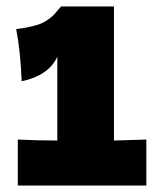

<svg xmlns="http://www.w3.org/2000/svg" viewBox="-20 -912 502 593"><path d="M332 -478 432 -481V-339H35V-481Q96 -478 157 -478V-737Q131 -679 47 -661Q43 -756 30 -822Q90 -830 113.5 -842.5Q137 -855 150 -870.5Q163 -886 168 -891V-892H332Z"/></svg>

Font: Dela Gothic One
Style: Regular
Weight: 400
Designer: aratakana
Foundry: aratakana
Version: Version 1.004